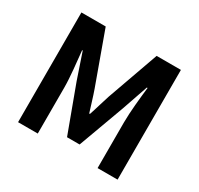

<svg xmlns="http://www.w3.org/2000/svg" viewBox="-155 -932 1164 1123"><g transform="rotate(30 426.5 -370.5)"><path d="M91 0H224V-309C224 -380 212 -482 205 -552H209L268 -378L383 -67H468L582 -378L642 -552H647C639 -482 628 -380 628 -309V0H763V-741H599L475 -393C460 -348 447 -299 431 -252H426C411 -299 397 -348 381 -393L255 -741H91Z"/></g></svg>

Font: Noto Sans JP
Style: Bold
Weight: 700
Designer: Ryoko NISHIZUKA 西塚涼子 (kana, bopomofo & ideographs); Paul D. Hunt (Latin, Greek & Cyrillic); Sandoll Communications 산돌커뮤니
Foundry: Adobe
Version: Version 2.004;hotconv 1.0.118;makeotfexe 2.5.65603